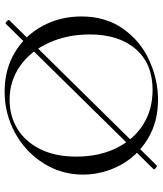

<svg xmlns="http://www.w3.org/2000/svg" viewBox="42 -718 688 811"><g transform="rotate(90 385.5 -312.0)"><path d="M78 8Q74 8 68 1.5Q62 -5 65 -8L678 -630L680 -631Q685 -631 691 -625Q697 -619 694 -617L80 7ZM49 -312Q49 -415 101 -488.5Q153 -562 234.5 -599Q316 -636 401 -636Q496 -636 568 -591.5Q640 -547 678.5 -474Q717 -401 717 -319Q717 -228 669 -152Q621 -76 540.5 -32Q460 12 366 12Q273 12 200.5 -31.5Q128 -75 88.5 -149.5Q49 -224 49 -312ZM641 -291Q641 -385 606 -458Q571 -531 507.5 -572Q444 -613 359 -613Q249 -613 187 -542Q125 -471 125 -347Q125 -253 160 -175.5Q195 -98 258 -53.5Q321 -9 401 -9Q469 -9 523.5 -42Q578 -75 609.5 -138.5Q641 -202 641 -291Z"/></g></svg>

Font: Cormorant Infant
Style: Regular
Weight: 400
Designer: Christian Thalmann (Catharsis Fonts)
Foundry: Catharsis Fonts
Version: Version 4.000